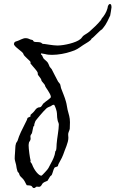

<svg xmlns="http://www.w3.org/2000/svg" viewBox="-20 -924 581 966"><path d="M534 -844C535 -844 541 -888 541 -887C541 -899 538 -904 533 -904C528 -904 522 -896 521 -883C516 -863 503 -843 492 -831C490 -828 490 -825 487 -822C471 -802 447 -780 430 -765C418 -755 408 -751 398 -743C393 -738 390 -731 384 -727C363 -709 302 -695 269 -695C246 -695 207 -703 202 -703C200 -703 199 -703 197 -703C192 -703 189 -709 185 -710C174 -714 161 -711 152 -714C150 -714 146 -720 145 -722C141 -724 137 -724 134 -725C124 -729 120 -732 108 -732C95 -732 76 -720 68 -718C57 -714 52 -715 50 -703C50 -688 96 -664 98 -652C98 -643 134 -617 134 -611C134 -609 133 -607 133 -606C133 -605 133 -605 134 -604C147 -587 170 -565 170 -556C170 -555 170 -553 170 -551C170 -545 188 -529 188 -521C188 -514 206 -501 207 -492C207 -486 236 -453 236 -436C236 -430 211 -415 199 -404C195 -401 191 -390 185 -386C181 -383 175 -385 170 -382C161 -378 157 -370 152 -364C146 -356 133 -347 133 -345C133 -343 134 -341 134 -340C134 -336 120 -333 119 -331C117 -329 117 -323 115 -320C88 -266 78 -248 68 -215C67 -213 62 -206 61 -204C58 -195 57 -187 57 -179C57 -164 54 -145 54 -126C54 -118 60 -100 61 -95C63 -81 64 -74 68 -62C70 -57 74 -56 76 -51C80 -34 88 -34 98 -21C106 -11 111 4 115 8C118 9 130 8 137 11C145 15 141 22 152 22C158 22 160 15 165 15C168 15 173 16 176 16C188 16 191 1 196 -3C207 -12 221 -12 221 -18C221 -17 230 -33 232 -36C234 -39 238 -41 240 -43C246 -56 248 -70 254 -80C258 -85 272 -84 272 -91C272 -99 292 -127 298 -146C307 -174 324 -205 324 -231C324 -236 323 -241 323 -246C322 -257 330 -267 331 -276C331 -287 332 -298 332 -309C332 -334 326 -348 320 -372C317 -384 316 -399 312 -412C306 -435 295 -459 287 -481C285 -487 285 -494 283 -499C281 -504 275 -509 272 -514C259 -537 252 -554 240 -576C237 -581 232 -584 229 -590C226 -596 224 -604 221 -608C216 -616 206 -622 199 -630C196 -634 194 -641 192 -645C190 -648 186 -649 186 -652C186 -653 187 -654 188 -656C195 -653 200 -654 207 -652C217 -649 229 -648 242 -648C273 -648 310 -655 336 -664C366 -673 373 -680 398 -697C414 -708 437 -718 441 -730C449 -733 485 -774 493 -776C508 -795 512 -797 534 -845C534 -844 534 -844 534 -844ZM276 -298C276 -271 267 -229 265 -200C264 -189 265 -180 262 -167C261 -166 258 -164 258 -160C256 -140 245 -118 236 -102C224 -79 225 -77 207 -58C198 -48 190 -40 188 -40C176 -40 153 -65 141 -98C139 -103 133 -108 133 -111C133 -113 134 -114 134 -116C130 -130 124 -175 124 -193C124 -197 125 -202 126 -208C128 -213 134 -217 134 -226C134 -230 133 -234 133 -238C133 -246 140 -250 141 -255C144 -266 145 -277 148 -288C148 -289 152 -288 152 -292C152 -299 155 -307 159 -317C159 -316 159 -316 159 -316C158 -316 198 -365 214 -379C221 -385 230 -387 236 -390C238 -391 243 -397 252 -397C253 -397 261 -382 265 -364C268 -351 266 -337 269 -324C271 -308 275 -310 276 -298Z"/></svg>

Font: Jim Nightshade
Style: Regular
Weight: 400
Designer: Astigmatic (AOETI)
Foundry: Astigmatic (AOETI)
Version: Version 1.000